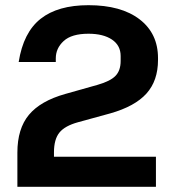

<svg xmlns="http://www.w3.org/2000/svg" viewBox="-20 -720 671 740"><path d="M47 0V-132Q47 -224 91.5 -277.5Q136 -331 232 -358L356 -393Q405 -407 425 -427.5Q445 -448 445 -485V-504Q445 -545 411.5 -567.5Q378 -590 321 -590Q256 -590 225.5 -562Q195 -534 195 -495V-481H52Q70 -595 136.5 -647.5Q203 -700 321 -700Q447 -700 518 -645.5Q589 -591 589 -496V-489Q589 -409 544.5 -359.5Q500 -310 405 -283L281 -249Q230 -235 209 -209Q188 -183 188 -133V-43L119 -116H581V0Z"/></svg>

Font: Mozilla Text ExtraLight
Style: Regular
Weight: 200
Designer: Studio DRAMA
Foundry: Studio DRAMA
Version: Version 1.000